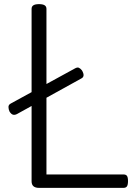

<svg xmlns="http://www.w3.org/2000/svg" viewBox="-20 -910 665 930"><path d="M169 0Q133 0 133 -32V-867Q133 -879 142 -884.5Q151 -890 169 -890Q187 -890 196 -884.5Q205 -879 205 -867V-65H578Q590 -65 595 -58Q600 -51 600 -33Q600 -15 595 -7.5Q590 0 578 0ZM63 -358Q52 -352 43 -354.5Q34 -357 26 -370Q21 -381 21 -392Q21 -403 33 -409L342 -578Q354 -585 361.5 -582Q369 -579 377 -569Q394 -540 374 -530Z"/></svg>

Font: Playwrite GB S Light
Style: Regular
Weight: 300
Designer: Veronika Burian, José Scaglione
Foundry: TypeTogether
Version: Version 1.002